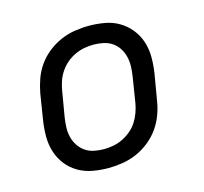

<svg xmlns="http://www.w3.org/2000/svg" viewBox="-84 -621 767 722"><g transform="rotate(-15 300.0 -260.0)"><path d="M254 8Q223 8 192.5 2.5Q162 -3 136.5 -18Q111 -33 93 -56Q75 -79 66 -107.5Q57 -136 57 -167Q57 -198 62 -230L78 -330Q83 -357 92.5 -384Q102 -411 119 -435Q136 -459 159.5 -477.5Q183 -496 209.5 -507.5Q236 -519 264 -523.5Q292 -528 319 -528Q351 -528 381.5 -522.5Q412 -517 437 -502Q462 -487 480.5 -464Q499 -441 508 -412.5Q517 -384 517 -353Q517 -322 512 -290L495 -190Q491 -163 481 -136Q471 -109 454 -85Q437 -61 413.5 -42.5Q390 -24 363.5 -12.5Q337 -1 309 3.5Q281 8 254 8ZM255 -65Q273 -65 292 -68.5Q311 -72 328.5 -80.5Q346 -89 361.5 -102Q377 -115 387.5 -131.5Q398 -148 404.5 -166Q411 -184 414 -202L430 -302Q433 -322 433.5 -341Q434 -360 429.5 -378Q425 -396 415 -411.5Q405 -427 390 -437Q375 -447 356.5 -451Q338 -455 318 -455Q300 -455 281.5 -451.5Q263 -448 245 -439.5Q227 -431 212 -418Q197 -405 186 -388.5Q175 -372 169 -354Q163 -336 160 -318L143 -218Q140 -198 139.5 -179Q139 -160 143.5 -142Q148 -124 158.5 -108.5Q169 -93 183.5 -83Q198 -73 217 -69Q236 -65 255 -65Z"/></g></svg>

Font: Iosevka SS04 Extended Oblique
Style: Regular
Weight: 400
Width: 7
Italic angle: -9°
Monospace: yes
Designer: Belleve Invis
Foundry: Belleve Invis
Version: Version 19.0.0; ttfautohint (v1.8.4)